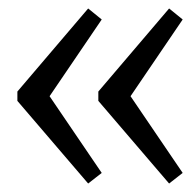

<svg xmlns="http://www.w3.org/2000/svg" viewBox="-20 -547 461 453"><path d="M188 -527 220 -501 80 -295V-345L220 -139L188 -114L21 -309V-331ZM379 -527 411 -501 271 -295V-345L411 -139L379 -114L212 -309V-331Z"/></svg>

Font: Pathway Extreme 8pt Thin Light
Style: Regular
Weight: 300
Version: Version 1.001;gftools[0.9.26]